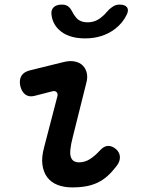

<svg xmlns="http://www.w3.org/2000/svg" viewBox="-20 -805 640 835"><path d="M130 -388Q106 -382 90 -394Q74 -406 68 -432Q63 -458 73 -475Q83 -492 110 -499L256 -535Q284 -542 305.5 -537.5Q327 -533 340 -520Q353 -507 357.5 -487Q362 -467 355 -443L297 -211Q288 -176 286 -154.5Q284 -133 288.5 -121Q293 -109 302 -104Q311 -99 324 -99Q349 -99 371 -113Q393 -127 414 -150Q432 -170 449.5 -170.5Q467 -171 484 -157Q501 -142 501.5 -122Q502 -102 487 -83Q468 -58 448 -40Q428 -22 405 -11Q382 0 355 5Q328 10 294 10Q258 10 230 -1Q202 -12 185.5 -34Q169 -56 164.5 -88.5Q160 -121 172 -165L229 -384Q233 -397 226.5 -404Q220 -411 208 -408ZM204 -741Q201 -761 213 -773Q225 -785 249 -785Q259 -785 266.5 -782.5Q274 -780 279 -775Q288 -767 294 -754.5Q300 -742 309 -731Q326 -708 361 -708Q396 -708 422 -731Q435 -741 444.5 -753Q454 -765 466 -773Q474 -779 481.5 -782Q489 -785 500 -785Q524 -785 532.5 -773Q541 -761 531 -741Q514 -705 480 -679Q426 -638 350 -638Q273 -638 233 -679Q208 -705 204 -741Z"/></svg>

Font: Maple Mono NL SemiBold
Style: Italic
Weight: 600
Italic angle: -10°
Monospace: yes
Designer: subframe7536
Version: Version 7.000